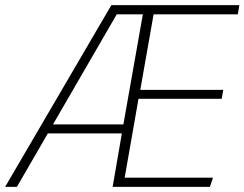

<svg xmlns="http://www.w3.org/2000/svg" viewBox="-36 -730 955 750"><path d="M-16 0 399 -710H899L893 -674H564L512 -379H836L830 -344H505L451 -36H796L784 0H404L440 -209H151L30 0ZM171 -244H446L522 -674H420Z"/></svg>

Font: Livvic ExtraLight
Style: Italic
Weight: 275
Italic angle: -10°
Designer: Jacques Le Bailly, Baron von Fonthausen
Version: Version 1.001; ttfautohint (v1.8.2)